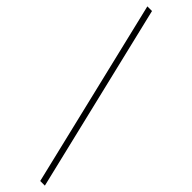

<svg xmlns="http://www.w3.org/2000/svg" viewBox="-305 -744 849 849"><g transform="rotate(45 120.0 -319.5)"><path d="M211 121 0 -760H29L240 121Z"/></g></svg>

Font: Noto Serif Condensed Thin
Style: Regular
Weight: 100
Width: 3
Designer: Monotype Design Team
Foundry: Monotype Imaging Inc.
Version: Version 2.013; ttfautohint (v1.8.4.7-5d5b)